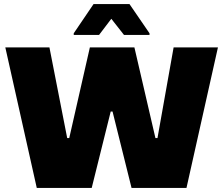

<svg xmlns="http://www.w3.org/2000/svg" viewBox="-20 -920 1093 940"><path d="M160 0 6 -688H222L309 -244H319L420 -688H638L741 -244H751L830 -688H1047L893 0H624L531 -374H522L429 0ZM341 -749V-757L438 -900H614L712 -757V-749H587L525 -828L465 -749Z"/></svg>

Font: Saira SemiExpanded ExtraBold
Style: Regular
Weight: 800
Width: 6
Designer: Hector Gatti with collaboration of the Omnibus-Type team
Foundry: Omnibus-Type
Version: Version 1.101